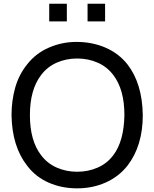

<svg xmlns="http://www.w3.org/2000/svg" viewBox="-20 -989 824 1024"><path d="M336.5 -969V-875H242.5V-969ZM540.5 -969V-875H447V-969ZM125 -105Q44 -208 41.5 -375Q41.5 -452.5 61.2 -522Q81 -591.5 125 -646Q170 -704 239.5 -734.5Q310 -765.5 387.5 -765.5Q471.5 -765.5 542 -735.2Q612.5 -705 659.5 -646Q739 -544 741.5 -375Q741.5 -211 659.5 -105Q612.5 -46 542.8 -15.2Q473 15.5 391.5 15.5Q308.5 15.5 239.5 -15Q170 -45.5 125 -105ZM584.5 -161.5Q641 -236 643.5 -375Q643.5 -511.5 584.5 -588.5Q551.5 -632.5 501 -654.8Q450.5 -677 391.5 -677Q333 -677 282.5 -654.8Q232 -632.5 199 -588.5Q139.5 -511 139.5 -375Q139.5 -239 199 -161.5Q232 -117.5 282.5 -95.2Q333 -73 391.5 -73Q450.5 -73 501 -95.2Q551.5 -117.5 584.5 -161.5Z"/></svg>

Font: Russisch Sans Medium
Style: Regular
Weight: 500
Width: 4
Designer: Michael Sharanda (font) & Cristiano Sobral (main changes)
Foundry: Michael Sharanda
Version: Version 2.00;September 8, 2020;FontCreator 13.0.0.2681 64-bi